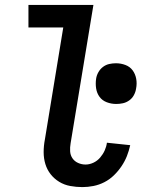

<svg xmlns="http://www.w3.org/2000/svg" viewBox="-20 -755 640 783"><path d="M316 8Q291 8 266.5 3.5Q242 -1 221.5 -13.5Q201 -26 186.5 -44.5Q172 -63 165 -86Q158 -109 158 -134.5Q158 -160 163 -186L238 -643H96V-735H361L268 -171Q265 -154 266 -138Q267 -122 275.5 -109.5Q284 -97 298.5 -90.5Q313 -84 329 -84Q345 -84 361 -91.5Q377 -99 388.5 -112.5Q400 -126 407 -141.5Q414 -157 416 -173L511 -163Q506 -140 497.5 -118.5Q489 -97 475.5 -77Q462 -57 444.5 -40Q427 -23 405.5 -12Q384 -1 361 3.5Q338 8 316 8ZM454 -331Q434 -331 415.5 -338Q397 -345 386 -360Q375 -375 372 -394.5Q369 -414 372 -434Q374 -448 381.5 -461Q389 -474 400.5 -482.5Q412 -491 425.5 -494Q439 -497 453 -497Q473 -497 491.5 -490Q510 -483 521 -468Q532 -453 535.5 -433.5Q539 -414 535 -394Q533 -380 526 -367Q519 -354 507 -345.5Q495 -337 481.5 -334Q468 -331 454 -331Z"/></svg>

Font: Iosevka Semibold Extended
Style: Italic
Weight: 600
Width: 7
Italic angle: -9°
Monospace: yes
Designer: Belleve Invis
Foundry: Belleve Invis
Version: Version 32.5.0; ttfautohint (v1.8.4)